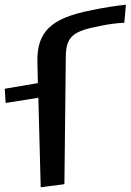

<svg xmlns="http://www.w3.org/2000/svg" viewBox="-160 -762 552 811"><path d="M266 -653C298 -660 331 -664 365 -666L372 -742C330 -738 280 -730 222 -718C57 -685 -6 -629 -2 -496L0 -411L-140 -387L-136 -327L2 -349L12 29L112 16L118 -525C119 -612 155 -632 266 -653Z"/></svg>

Font: Gamestation Warped
Style: Regular
Weight: 400
Designer: Jonas Hecksher
Foundry: Jonas Hecksher, Playtypeª, e-types AS
Version: Version 1.003